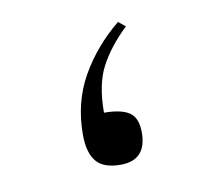

<svg xmlns="http://www.w3.org/2000/svg" viewBox="-45 -324 416 374"><g transform="rotate(-10 163.5 -137.5)"><path d="M223.1 -264.2Q187.5 -230 169.7 -195.6Q151.9 -161.1 151.9 -106Q185.1 -106 201.4 -95.5Q217.8 -85 217.8 -55.2Q217.8 -0.5 166.5 -0.5Q132.3 -0.5 118.2 -18.1Q104 -35.6 104 -70.8Q104 -134.8 132.8 -185.5Q161.6 -236.3 209.5 -275.4Z"/></g></svg>

Font: Vazir Thin FD
Style: Thin-FD
Weight: 100
Designer: Saber Rastikerdar
Foundry: Saber Rastikerdar
Version: Version 30.0.0